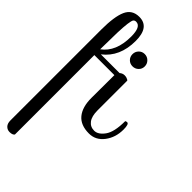

<svg xmlns="http://www.w3.org/2000/svg" viewBox="-361 -870 1314 1314"><g transform="rotate(45 296.0 -213.0)"><path d="M559 -231Q561 -237 574 -237Q592 -237 592 -184Q592 -107 550 -52Q508 3 443 3Q362 3 322.5 -45Q283 -93 283 -181Q283 -399 284 -403H90V366Q80 380 52 380Q30 380 15 364.5Q0 349 0 319V-559Q0 -686 27 -746Q54 -806 123 -806Q222 -806 222 -672Q222 -518 118 -438H299Q315 -452 335 -452Q347 -452 356.5 -448.5Q366 -445 370 -442L373 -438V-151Q373 -94 395 -65Q417 -36 455 -36Q493 -36 526 -82Q559 -128 559 -231ZM90 -459Q179 -524 179 -671Q179 -767 131 -767Q118 -767 111 -758.5Q104 -750 99.5 -715Q95 -680 93 -624.5Q91 -569 90 -459ZM287 -550Q270 -567 270 -592Q270 -617 287 -634.5Q304 -652 329 -652Q354 -652 371.5 -634.5Q389 -617 389 -592Q389 -567 371.5 -550Q354 -533 329 -533Q304 -533 287 -550Z"/></g></svg>

Font: Sofia
Style: Regular
Weight: 400
Designer: Paula Nazal and Daniel Hernndez
Foundry: Paula Nazal, Daniel Hernndez
Version: Version 1.001